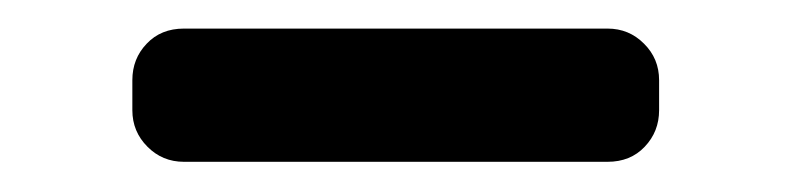

<svg xmlns="http://www.w3.org/2000/svg" viewBox="-20 -750 540 131"><path d="M394.5 -730.5Q409.2 -730.5 419.4 -720.2Q429.7 -710 429.7 -695.3V-674.8Q429.7 -660.2 419.9 -649.9Q410.2 -639.6 394.5 -639.6H105.5Q90.8 -639.6 80.6 -649.9Q70.3 -660.2 70.3 -674.8V-695.3Q70.3 -710 80.1 -720.2Q89.8 -730.5 105.5 -730.5Z"/></svg>

Font: Rounded-L Mgen+ 1mn bold
Style: Bold
Weight: 700
Designer: [Source Han Sans]
Ryoko NISHIZUKA  (kana & ideographs); Paul D. Hunt (Latin, Greek & Cyrillic); Wenlong ZHANG  (bopomofo
Version: Version 1.059.20150602